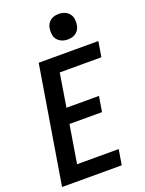

<svg xmlns="http://www.w3.org/2000/svg" viewBox="-175 -1048 857 1131"><g transform="rotate(-20 253.0 -482.5)"><path d="M11 0 132 -735H506L490 -639H229L195 -430H399L383 -334H179L140 -96H401L385 0ZM340 -805Q321 -805 304 -812Q287 -819 275.5 -833Q264 -847 261.5 -866Q259 -885 262 -904Q264 -918 271 -930Q278 -942 289.5 -950.5Q301 -959 314 -962Q327 -965 341 -965Q360 -965 377.5 -958Q395 -951 406 -937Q417 -923 420 -904Q423 -885 419 -866Q417 -852 410 -840Q403 -828 391.5 -819.5Q380 -811 367 -808Q354 -805 340 -805Z"/></g></svg>

Font: Iosevka Oblique
Style: Bold
Weight: 700
Italic angle: -9°
Monospace: yes
Designer: Belleve Invis
Foundry: Belleve Invis
Version: Version 32.5.0; ttfautohint (v1.8.4)